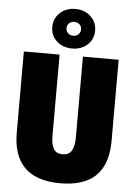

<svg xmlns="http://www.w3.org/2000/svg" viewBox="-62 -991 740 1049"><g transform="rotate(5 308.0 -466.0)"><path d="M308 12Q227 12 169 -14Q111 -40 79.5 -97Q48 -154 48 -246V-688H244V-241Q244 -199 257.5 -173Q271 -147 307 -147Q343 -147 357.5 -173Q372 -199 372 -241V-688H568V-246Q568 -154 537 -97Q506 -40 448 -14Q390 12 308 12ZM309 -727Q258 -727 224.5 -757.5Q191 -788 191 -835Q191 -882 224.5 -913Q258 -944 309 -944Q359 -944 392.5 -913Q426 -882 426 -835Q426 -788 392.5 -757.5Q359 -727 309 -727ZM309 -797Q326 -797 337.5 -808Q349 -819 349 -835Q349 -852 337.5 -862.5Q326 -873 309 -873Q292 -873 280.5 -862.5Q269 -852 269 -835Q269 -819 280.5 -808Q292 -797 309 -797Z"/></g></svg>

Font: Archivo Condensed Black
Style: Regular
Weight: 900
Width: 3
Designer: Hector Gatti
Foundry: Omnibus-Type
Version: Version 2.001